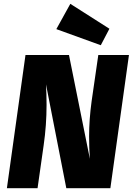

<svg xmlns="http://www.w3.org/2000/svg" viewBox="-20 -982 693 1002"><path d="M556 0H326L220 -542Q223 -491 223 -435Q223 -329 208 -225L176 0H16L113 -695H340L449 -153Q445 -208 445 -270Q445 -358 458 -453L493 -695H653ZM551 -832 506 -746 274 -830 347 -962Z"/></svg>

Font: Trujillo ExtraBold
Style: Italic
Weight: 800
Italic angle: -8°
Designer: Fira Sans original fonts by bBox Type GmbH, Carrois Corporate GbR, & Edenspiekermann AG / Changes by Cristiano Sobral
Foundry: Fira Sans original fonts by bBox Type GmbH, Carrois Corporate GbR, & Edenspiekermann AG / Changes by Cristiano Sobral
Version: Version 4.301;July 28, 2020;FontCreator 13.0.0.2655 64-bit